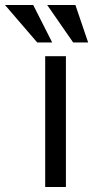

<svg xmlns="http://www.w3.org/2000/svg" viewBox="-91 -749 373 769"><path d="M173 -524V0H90V-524ZM211 -729 262 -579H202L98 -729ZM42 -729 118 -579H58L-71 -729Z"/></svg>

Font: ColatingCofangSans
Style: Regular
Weight: 400
Foundry: GNU
Version: Version 412.227;June 27, 2022;FontCreator 11.0.0.2412 32-bit